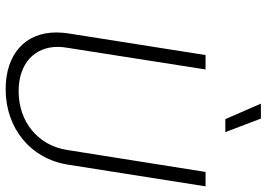

<svg xmlns="http://www.w3.org/2000/svg" viewBox="-152 -784 944 680"><g transform="rotate(90 320.0 -444.0)"><path d="M448 -770 400 -896H347L402 -770ZM296 8C434 8 542 -80 563 -212L640 -700H589L511 -209C495 -107 412 -38 303 -38C206 -38 146 -93 146 -177C146 -187 147 -198 149 -209L226 -700H175L98 -212C96 -198 95 -184 95 -171C95 -62 171 8 296 8Z"/></g></svg>

Font: Arthouse Owned Light
Style: Italic
Weight: 300
Italic angle: -10°
Designer: Jeremy Tribby
Foundry: Tribby Type
Version: Version 1.000;PS 001.000;hotconv 1.0.88;makeotf.lib2.5.64775